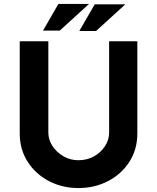

<svg xmlns="http://www.w3.org/2000/svg" viewBox="-20 -945 796 973"><path d="M225 -272Q225 -237 246 -205Q267 -173 301.5 -153Q336 -133 377 -133Q422 -133 457 -153Q492 -173 512.5 -205Q533 -237 533 -272V-736H676V-269Q676 -188 636 -125.5Q596 -63 528 -27.5Q460 8 377 8Q295 8 227.5 -27.5Q160 -63 120 -125.5Q80 -188 80 -269V-736H225ZM431 -925 283 -790H198L276 -925ZM615 -923 467 -788H382L460 -923Z"/></svg>

Font: Reem Kufi
Style: Regular
Weight: 400
Designer: Khaled Hosny
Version: Version 1.6